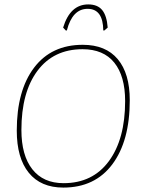

<svg xmlns="http://www.w3.org/2000/svg" viewBox="-20 -845 639 870"><path d="M278 -707 266 -720Q298 -825 380 -825Q422 -825 443 -799.5Q464 -774 468 -720L453 -707H448Q447 -805 377 -805Q308 -805 283 -707ZM355 -642Q459 -642 513.5 -577Q568 -512 568 -391Q568 -206 489 -100.5Q410 5 267 5Q165 5 110.5 -62Q56 -129 56 -253Q56 -435 134.5 -538.5Q213 -642 355 -642ZM354 -622Q223 -622 150 -524.5Q77 -427 77 -256Q77 -141 126.5 -78Q176 -15 268 -15Q400 -15 473.5 -115Q547 -215 547 -387Q547 -500 498 -561Q449 -622 354 -622Z"/></svg>

Font: Alegreya Sans SC Thin
Style: Italic
Weight: 100
Italic angle: -7°
Designer: Juan Pablo del Peral
Foundry: Huerta Tipografica
Version: Version 2.007